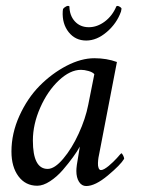

<svg xmlns="http://www.w3.org/2000/svg" viewBox="-20 -621 478 647"><path d="M297.9 -424.8Q339.4 -424.8 374 -412.1L314.5 -103.5Q313 -98.1 311.8 -89.8Q310.5 -81.5 310.1 -71.5Q309.6 -61.5 312.3 -54.7Q314.9 -47.9 320.3 -47.9Q325.2 -47.9 332.3 -52Q339.4 -56.2 346.4 -62Q353.5 -67.9 361.1 -75.2Q368.7 -82.5 374 -88.4Q378.9 -94.7 383.8 -99.6L388.7 -104.5Q391.1 -104.5 394.8 -97.4Q398.4 -90.3 398.4 -85.9Q386.2 -65.4 343.5 -29.8Q300.8 5.9 270.5 5.9Q255.4 5.9 246.3 -8.3Q237.3 -22.5 237.3 -44.9Q237.3 -60.5 244.1 -96.7Q248 -120.1 249 -127Q240.2 -110.8 225.8 -91.1Q211.4 -71.3 191.7 -48.3Q171.9 -25.4 148.7 -10.3Q125.5 4.9 105.5 4.9Q65.9 4.9 42.2 -26.9Q18.6 -58.6 18.6 -110.4Q18.6 -171.4 45.4 -230.7Q72.3 -290 113.5 -331.8Q154.8 -373.5 204.1 -399.2Q253.4 -424.8 297.9 -424.8ZM252.9 -385.7Q216.3 -385.7 178.2 -349.9Q140.1 -314 115.5 -258.1Q90.8 -202.1 90.8 -147.5Q90.8 -51.8 140.6 -51.8Q164.1 -51.8 193.1 -86.2Q222.2 -120.6 245.1 -170.7Q268.1 -220.7 277.3 -267.6L297.9 -371.1Q292 -377.9 278.1 -381.8Q264.2 -385.7 252.9 -385.7ZM389.6 -591.8Q389.6 -589.8 387.7 -582Q373.5 -542 339.8 -513.2Q306.2 -484.4 270.5 -484.4Q233.9 -484.4 211.4 -512.7Q189 -541 191.4 -583Q191.4 -584 191.9 -587.2Q192.4 -590.3 192.4 -590.8Q195.3 -595.2 202.4 -599.1Q209.5 -603 213.9 -599.6Q214.4 -568.4 232.4 -548.8Q250.5 -529.3 279.3 -529.3Q307.6 -529.3 333.3 -548.6Q358.9 -567.9 372.1 -599.6Q375 -602.5 381.6 -599.4Q388.2 -596.2 389.6 -591.8Z"/></svg>

Font: Amiri
Style: Slanted
Weight: 400
Italic angle: 9°
Designer: Khaled Hosny
Version: Version 000.107